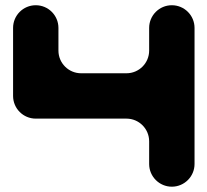

<svg xmlns="http://www.w3.org/2000/svg" viewBox="-20 -714 793 734"><path d="M723.7 -607.3C723.7 -655.2 684.8 -694 636.9 -694C589.1 -694 550.2 -655.2 550.2 -607.3V-520.6C550.2 -472.7 511.4 -433.9 463.5 -433.9H290.1C242.2 -433.9 203.4 -472.7 203.4 -520.6V-607.3C203.4 -655.2 164.6 -694 116.7 -694C68.8 -694 30 -655.2 30 -607.3V-347.2C30 -299.3 68.8 -260.5 116.7 -260.5H463.5C511.4 -260.5 550.2 -221.6 550.2 -173.8V-87C550.2 -39.2 589.1 -0.3 636.9 -0.3C684.8 -0.3 723.7 -39.2 723.7 -87Z"/></svg>

Font: OpenLukyanov
Style: Regular
Weight: 400
Designer: Michail Lukyanov
Foundry: book-let.ru
Version: Version 2.1